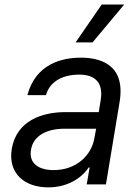

<svg xmlns="http://www.w3.org/2000/svg" viewBox="-20 -804 604 837"><path d="M190.3 12.8C285.5 12.8 343.8 -38.4 366.5 -73.9H370.7L358 0H441.8L501.4 -359.4C530.2 -532.7 402 -552.6 332.4 -552.6C250 -552.6 135.7 -525.6 99.4 -389.2H180.4C195.3 -443.2 245.7 -478.7 325.3 -478.7C402 -478.7 430 -436.4 419 -367.9L410.5 -315.3H266.3C165.5 -315.3 52.6 -279.8 31.2 -154.8C14.2 -48.3 86.6 12.8 190.3 12.8ZM115.1 -150.6C125 -214.5 186.8 -242.9 261.4 -242.9H399.1L390.6 -197.4C377.5 -128.2 313.9 -62.5 214.5 -62.5C147.7 -62.5 105.1 -92.3 115.1 -150.6ZM309.7 -619.3H383.5L521.3 -784.1H423.3Z"/></svg>

Font: Margiela Sans
Style: Italic
Weight: 400
Italic angle: -9.39999°
Designer: Stefan Endress, Andreas Faust
Version: Version 1.100;FEAKit 1.0